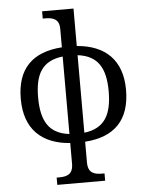

<svg xmlns="http://www.w3.org/2000/svg" viewBox="-64 -811 845 1103"><g transform="rotate(-5 358.5 -259.5)"><path d="M221 241H497V199H484C439 199 402 190 402 127V8C573 -4 662 -95 662 -269C662 -441 565 -531 402 -544V-760H221V-718H234C278 -718 316 -709 316 -650V-544C144 -532 55 -442 55 -269C55 -95 152 -4 316 8V127C316 190 279 199 234 199H221ZM316 -44C197 -58 155 -135 155 -269C155 -403 197 -477 316 -491ZM402 -44V-491C519 -477 562 -402 562 -269C562 -135 520 -58 402 -44Z"/></g></svg>

Font: Noto Serif Thai
Style: Regular
Weight: 400
Designer: Monotype Design Team
Foundry: Monotype Imaging Inc.
Version: Version 1.901